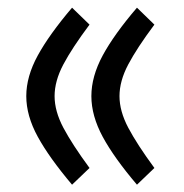

<svg xmlns="http://www.w3.org/2000/svg" viewBox="-20 -476 488 510"><path d="M217.8 -29.8 171.4 14.6Q110.8 -57.1 80.3 -112.8Q49.8 -168.5 49.8 -220.7Q49.8 -272.9 80.3 -328.6Q110.8 -384.3 171.4 -455.6L217.8 -410.6Q171.4 -348.6 148.2 -304.7Q125 -260.7 125 -220.7Q125 -180.7 148.4 -136.5Q171.9 -92.3 217.8 -29.8ZM390.1 -29.8 343.8 14.6Q283.2 -56.6 252.9 -112.5Q222.7 -168.5 222.7 -220.7Q222.7 -272.9 252.9 -328.9Q283.2 -384.8 343.8 -455.6L390.1 -410.6Q343.8 -348.6 320.6 -304.7Q297.4 -260.7 297.4 -220.7Q297.4 -180.7 320.8 -136.5Q344.2 -92.3 390.1 -29.8Z"/></svg>

Font: Vazirmatn RD UI
Style: Regular
Weight: 400
Designer: Saber Rastikerdar
Foundry: Saber Rastikerdar
Version: Version 33.003